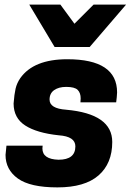

<svg xmlns="http://www.w3.org/2000/svg" viewBox="-20 -800 568 833"><path d="M369 -596H217L107 -780H242L303 -697L386 -780H527ZM229 13Q111 13 57.5 -25.5Q4 -64 4 -128L8 -168H165L164 -156Q164 -109 234 -107Q307 -107 307 -165Q307 -208 235 -213Q140 -223 89.5 -255.5Q39 -288 39 -351Q42 -391 47.5 -415Q53 -439 68 -461Q126 -543 272 -543Q488 -543 488 -399Q487 -377 484 -356H329L330 -373Q330 -397 317 -410Q304 -423 267 -423Q235 -423 215 -409Q195 -395 195 -368Q195 -329 267 -324Q467 -306 467 -184Q467 -91 407.5 -39Q348 13 229 13Z"/></svg>

Font: Tanohe Sans
Style: Bold Italic
Weight: 700
Designer: Village Type and Design LLC & Cristiano Sobral
Foundry: Cooper Hewitt Smithsonian Design Museum
Version: Version 1.00;September 29, 2021;FontCreator 13.0.0.2655 64-b